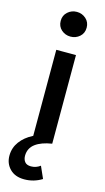

<svg xmlns="http://www.w3.org/2000/svg" viewBox="-162 -767 567 1036"><g transform="rotate(15 121.5 -249.0)"><path d="M76.5 0V-495H186.5V0ZM131.5 -583.5Q102 -583.5 80.5 -602.5Q59 -621.5 59 -652.5Q59 -683 80.5 -702.2Q102 -721.5 131.5 -721.5Q161 -721.5 182.5 -702.2Q204 -683 204 -652.5Q204 -621.5 182.5 -602.5Q161 -583.5 131.5 -583.5ZM89.5 225Q38 225 8.8 195Q-20.5 165 -20 120.5Q-19.5 77 5.8 43Q31 9 74 -13Q117 -35 170 -43L186.5 0Q128 9 95.2 33.2Q62.5 57.5 61.5 98.5Q61 120 71.8 134Q82.5 148 107 148Q135 148 158.5 130.5L188 197Q142.5 225 89.5 225Z"/></g></svg>

Font: Geologica
Style: Regular
Weight: 400
Designer: Sindre Bremnes, Frode Helland
Foundry: Monokrom Skriftforlag AS
Version: Version 1.010; ttfautohint (v1.8.4.7-5d5b);gftools[0.9.28]